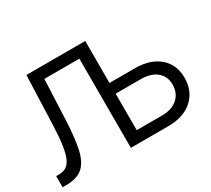

<svg xmlns="http://www.w3.org/2000/svg" viewBox="-139 -969 1329 1211"><g transform="rotate(-30 525.5 -364.0)"><path d="M3.9 0V-81.1H24.4Q53.7 -81.1 75.4 -93.3Q97.2 -105.5 112.1 -137.5Q127 -169.4 135.7 -227.3Q144.5 -285.2 147.5 -376L160.2 -727.5H588.9V-421.9H773.4Q885.3 -421.9 950.4 -366Q1015.6 -310.1 1015.6 -214.8Q1015.6 -116.2 950.4 -58.1Q885.3 0 773.4 0H501V-649.4H246.1L233.4 -359.4Q228 -235.8 211.4 -156.2Q194.8 -76.7 153.3 -38.3Q111.8 0 31.2 0ZM588.9 -343.8V-78.1H773.4Q844.7 -78.1 886.7 -115Q928.7 -151.9 928.7 -214.8Q928.7 -274.4 886.7 -309.1Q844.7 -343.8 773.4 -343.8Z"/></g></svg>

Font: Inter Display
Style: Regular
Weight: 400
Designer: Rasmus Andersson
Foundry: rsms
Version: Version 4.000;git-37864ae